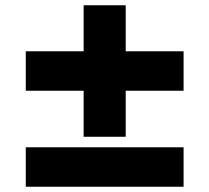

<svg xmlns="http://www.w3.org/2000/svg" viewBox="-20 -670 796 730"><path d="M78 40V-110H678V40ZM678 -475V-325H458V-150H298V-325H78V-475H298V-650H458V-475Z"/></svg>

Font: Mplus 1p Black
Style: Regular
Weight: 900
Version: Version 1.061